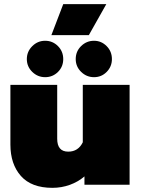

<svg xmlns="http://www.w3.org/2000/svg" viewBox="-20 -888 678 923"><path d="M284 -868H491L407 -719H227ZM109 -604Q109 -640 135 -666Q161 -692 197 -692Q233 -692 258.5 -666.5Q284 -641 284 -604Q284 -567 258.5 -542Q233 -517 197 -517Q161 -517 135 -542.5Q109 -568 109 -604ZM344 -604Q344 -641 370 -666.5Q396 -692 432 -692Q467 -692 492.5 -666.5Q518 -641 518 -604Q518 -568 493 -542.5Q468 -517 432 -517Q396 -517 370 -542.5Q344 -568 344 -604ZM30 -193V-480H255V-221Q255 -159 308 -159Q356 -159 378 -204V-480H603V0H386V-40Q356 -14 316 0.5Q276 15 232 15Q131 15 80.5 -42Q30 -99 30 -193Z"/></svg>

Font: Prompt Black
Style: Regular
Weight: 900
Designer: Katatrad Team
Foundry: CadsonDemak
Version: Version 1.001